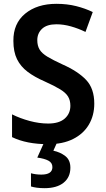

<svg xmlns="http://www.w3.org/2000/svg" viewBox="-20 -744 552 1004"><path d="M473 -202Q473 -140 444.5 -92Q416 -44 362 -17Q308 10 232 10Q119 10 43 -27V-146Q85 -125 135 -111.5Q185 -98 232 -98Q289 -98 318.5 -124Q348 -150 348 -191Q348 -219 336 -239Q324 -259 294.5 -277Q265 -295 214 -318Q161 -341 124.5 -368.5Q88 -396 69 -434.5Q50 -473 50 -530Q49 -621 111.5 -672.5Q174 -724 275 -724Q331 -724 378.5 -712Q426 -700 465 -681L427 -577Q390 -595 351 -606Q312 -617 275 -617Q225 -617 200 -593.5Q175 -570 175 -534Q175 -505 187 -485Q199 -465 228 -447.5Q257 -430 307 -407Q388 -371 430.5 -326Q473 -281 473 -202ZM348 133Q348 183 312.5 211.5Q277 240 213 240Q191 240 172.5 237.5Q154 235 142 231V162Q167 169 196 169Q254 169 254 130Q254 107 233 96Q212 85 175 80L211 0H279L259 44Q296 52 322 72.5Q348 93 348 133Z"/></svg>

Font: Noto Sans Khmer SemiCondensed SemiBold
Style: Regular
Weight: 600
Width: 4
Designer: Danh Hong and the Monotype Design Team
Foundry: Monotype Imaging Inc.
Version: Version 2.004; ttfautohint (v1.8.4.7-5d5b)